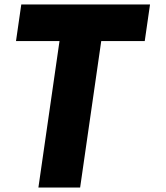

<svg xmlns="http://www.w3.org/2000/svg" viewBox="-20 -845 748 865"><path d="M52.1 -660H248.1L153 0H341L436.1 -660H632.1L655.9 -825H75.9Z"/></svg>

Font: Hussar Paneuropjskich
Style: UpCsObl
Weight: 400
Designer: Mew Too, Robert Jablonski
Foundry: Cannot Into Space Fonts
Version: Version 1